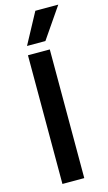

<svg xmlns="http://www.w3.org/2000/svg" viewBox="-139 -972 573 1019"><g transform="rotate(-15 147.5 -462.5)"><path d="M190 0H70V-707H190ZM179 -756H78L169 -925H295Z"/></g></svg>

Font: Hind Madurai SemiBold
Style: Regular
Weight: 600
Designer: Jyotish Sonowal
Foundry: Indian Type Foundry
Version: Version 1.001;PS 1.0;hotconv 1.0.86;makeotf.lib2.5.63406; tt